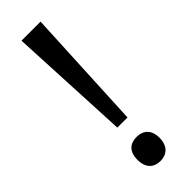

<svg xmlns="http://www.w3.org/2000/svg" viewBox="-246 -731 762 762"><g transform="rotate(-45 134.5 -350.0)"><path d="M163 -201 188 -714H81L106 -201ZM72 -54C72 -6 99 14 134 14C167 14 196 -6 196 -54C196 -103 167 -121 134 -121C99 -121 72 -103 72 -54Z"/></g></svg>

Font: Noto Sans Hebrew Droid Medium
Style: Regular
Weight: 500
Designer: Monotype Design Team
Foundry: Monotype Imaging Inc.
Version: Version 1.100